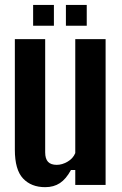

<svg xmlns="http://www.w3.org/2000/svg" viewBox="-20 -761 500 790"><path d="M165.9 9.1Q108.4 9.1 74.8 -26.7Q41.1 -62.5 41.1 -144.9V-600H165.9V-134.4Q165.9 -107.7 177.6 -95.2Q189.3 -82.7 213.5 -82.7Q235.7 -82.7 258.1 -95.8Q280.5 -108.8 289.7 -131.1V-600H414.5V0H289.7V-61.5H272Q251.6 -24.1 226.3 -7.5Q201 9.1 165.9 9.1ZM251.2 -655V-740.7H336.9V-655ZM116.3 -655V-740.7H201.8V-655Z"/></svg>

Font: Big Shoulders Display SC Thin
Style: Regular
Weight: 100
Designer: Patric King
Foundry: XO Type Co
Version: Version 2.002